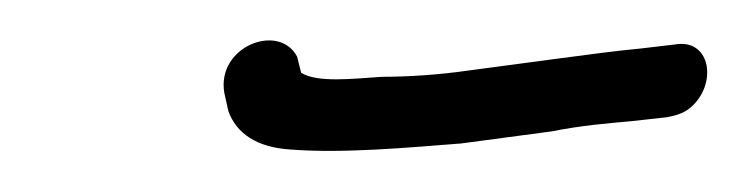

<svg xmlns="http://www.w3.org/2000/svg" viewBox="-20 -330 370 95"><path d="M91 -284 93 -275C97 -264 107 -257 124 -256C150 -254 182 -257 208 -259L253 -265C268 -268 281 -269 292 -270L310 -272C315 -273 319 -274 323 -278C335 -290 331 -311 314 -308L297 -306C286 -305 271 -303 256 -301L211 -295C197 -293 182 -292 169 -292C154 -291 137 -289 129 -294L127 -302C118 -319 87 -307 91 -284Z"/></svg>

Font: Stray Cat
Style: SuCnObl
Weight: 400
Version: Version 1.0